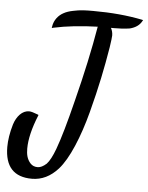

<svg xmlns="http://www.w3.org/2000/svg" viewBox="-74 -764 690 895"><g transform="rotate(5 271.5 -317.0)"><path d="M109.9 -215.8C91.3 -223.1 77.6 -227.1 68.8 -227.1C37.1 -227.1 11.2 -198.2 -1 -159.2C-12.7 -120.1 -18.1 -83 -18.1 -53.2C-18.1 39.1 24.4 85 108.9 85C154.8 85 195.3 65.4 231 25.9C253.9 0 275.4 -37.1 296.4 -85.9C317.4 -134.8 335.4 -189 351.1 -248.5C366.7 -307.6 379.4 -361.8 389.6 -410.2C399.9 -458.5 408.7 -507.3 417 -557.1C421.4 -586.9 423.8 -605.5 423.8 -612.8C423.8 -625 420.9 -636.7 415 -647.9H431.2C439.9 -648.4 452.1 -648.9 467.8 -648.9C483.4 -650.4 495.1 -651.4 502.9 -652.8C529.8 -659.7 547.9 -672.9 558.1 -691.9L561 -696.8L556.2 -698.2C486.3 -712.4 409.7 -719.2 326.2 -719.2C289.6 -719.2 266.1 -718.8 231.9 -711.4C214.8 -708 200.2 -703.1 189 -696.8C165.5 -684.6 145.5 -661.1 141.1 -629.9L140.1 -623L147 -625C207.5 -638.2 276.4 -645.5 353 -647.9C335 -541 309.6 -423.3 276.9 -294.9C251 -190.4 229 -113.8 210.9 -64.9C197.8 -29.3 184.6 -4.4 171.9 8.8C157.2 22 143.6 28.8 130.9 28.8C117.2 28.8 106 24.4 97.2 15.1C79.6 -3.9 75.2 -27.3 75.2 -53.2C75.2 -97.2 87.9 -149.9 112.8 -210.9L113.8 -213.9Z"/></g></svg>

Font: Dancing Script
Style: Regular
Weight: 800
Designer: Pablo Impallari
Foundry: Pablo Impallari
Version: Version 2.001